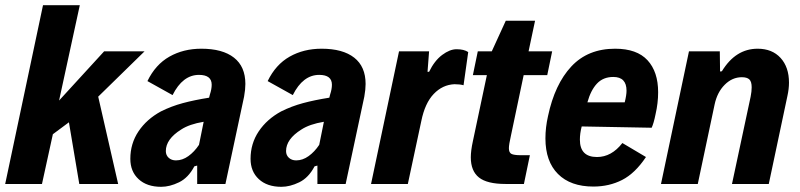

<svg xmlns="http://www.w3.org/2000/svg" viewBox="-23 -710 3088 741"><path d="M356 -337 433 0H283L243 -238L181 -192L139 0H-3L143 -690H285L205 -322L379 -512H535Z M924 -386Q924 -365 919 -337L847 0H738V-71L727 -68Q704 -24 668 -6.5Q632 11 599 11Q544 11 512 -18.5Q480 -48 480 -97Q480 -156 511.5 -203Q543 -250 598 -280Q638 -300 682.5 -312Q727 -324 784 -333L787 -345Q794 -366 794 -383Q794 -421 745 -421Q682 -421 643 -343L546 -397Q577 -461 631 -491.5Q685 -522 754 -522Q836 -522 880 -487.5Q924 -453 924 -386ZM745 -151 763 -240Q708 -231 676 -210Q617 -173 617 -127Q617 -111 628 -101Q639 -91 656 -91Q681 -91 704 -107.5Q727 -124 745 -151Z M1388 -386Q1388 -365 1383 -337L1311 0H1202V-71L1191 -68Q1168 -24 1132 -6.5Q1096 11 1063 11Q1008 11 976 -18.5Q944 -48 944 -97Q944 -156 975.5 -203Q1007 -250 1062 -280Q1102 -300 1146.5 -312Q1191 -324 1248 -333L1251 -345Q1258 -366 1258 -383Q1258 -421 1209 -421Q1146 -421 1107 -343L1010 -397Q1041 -461 1095 -491.5Q1149 -522 1218 -522Q1300 -522 1344 -487.5Q1388 -453 1388 -386ZM1209 -151 1227 -240Q1172 -231 1140 -210Q1081 -173 1081 -127Q1081 -111 1092 -101Q1103 -91 1120 -91Q1145 -91 1168 -107.5Q1191 -124 1209 -151Z M1517 -512H1633L1627 -433H1633Q1654 -476 1683.5 -498Q1713 -520 1739 -520Q1768 -520 1784 -509L1766 -381Q1752 -385 1731 -385Q1685 -383 1651 -347.5Q1617 -312 1603 -243L1551 0H1409Z M1794 -103Q1794 -128 1802 -165L1856 -420H1802L1821 -512H1875L1929 -630H2042L2017 -512H2108L2089 -420H1998L1949 -187Q1941 -152 1941 -138Q1941 -121 1951 -116Q1961 -111 1987 -111H2022L1999 0H1928Q1857 0 1825.5 -25Q1794 -50 1794 -103Z M2517 -354Q2517 -312 2507 -269Q2500 -234 2492 -217L2222 -222Q2215 -195 2215 -171Q2215 -104 2281 -104Q2337 -104 2379 -158L2470 -104Q2428 -41 2378 -15.5Q2328 10 2267 10Q2179 10 2130.5 -38.5Q2082 -87 2082 -176Q2082 -218 2092 -262Q2118 -385 2182 -453.5Q2246 -522 2351 -522Q2435 -522 2476 -477.5Q2517 -433 2517 -354ZM2244 -315H2388Q2395 -343 2395 -360Q2395 -413 2344 -413Q2305 -413 2281 -387.5Q2257 -362 2244 -315Z M2636 -512H2755L2756 -434L2763 -435Q2816 -522 2901 -522Q2957 -522 2989.5 -486.5Q3022 -451 3022 -391Q3022 -367 3016 -340L2944 0H2802L2874 -337Q2878 -357 2878 -373Q2878 -395 2869 -403.5Q2860 -412 2840 -412Q2803 -412 2774 -383Q2745 -354 2735 -307L2670 0H2528Z"/></svg>

Font: Decalotype
Style: Bold Italic
Weight: 700
Italic angle: -12°
Designer: Alfredo Marco Pradil
Foundry: Alfredo Marco Pradil
Version: Version 1.0